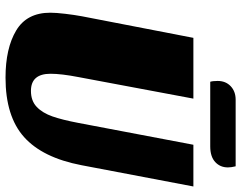

<svg xmlns="http://www.w3.org/2000/svg" viewBox="-109 -744 873 695"><g transform="rotate(90 327.5 -396.5)"><path d="M261 20Q155 20 90.5 -18.5Q26 -57 26 -142Q26 -163 30 -196.5Q34 -230 39 -257L117 -660H337L259 -244Q247 -182 247 -143Q247 -72 309 -72Q345 -72 367 -93Q389 -114 401.5 -150Q414 -186 425 -244L504 -660H655L578 -255Q551 -114 476 -47Q401 20 261 20ZM586 -785Q586 -757 566.5 -739Q547 -721 510 -721H276Q273 -730 273 -748Q273 -777 292 -795Q311 -813 341 -813H582Q586 -797 586 -785Z"/></g></svg>

Font: Sansita ExtraBold Italic
Style: Regular
Weight: 800
Italic angle: -11°
Designer: Pablo Cosgaya
Foundry: Omnibus-Type
Version: Version 1.006